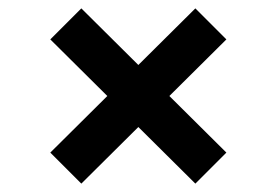

<svg xmlns="http://www.w3.org/2000/svg" viewBox="-20 -579 660 458"><path d="M174 -141 100 -215 236 -350 100 -485 174 -559 310 -424 446 -559 520 -485 384 -350 520 -215 446 -141 310 -276Z"/></svg>

Font: Space Grotesk SemiBold
Style: Regular
Weight: 600
Designer: Florian Karsten
Foundry: Florian Karsten
Version: Version 2.000